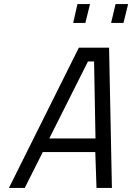

<svg xmlns="http://www.w3.org/2000/svg" viewBox="-20 -927 652 947"><path d="M341 -814 362 -907H424L401 -814ZM528 -814 550 -907H612L589 -814ZM24 0 369 -692H518L532 0H456L450 -177H191L102 0ZM414 -624 223 -244H451L444 -624Z"/></svg>

Font: TitilliumWebItalic
Style: Italic
Weight: 400
Italic angle: -13°
Version: Version 1.001;PS 57.000;hotconv 1.0.70;makeotf.lib2.5.55311